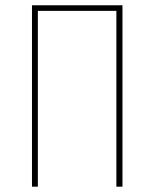

<svg xmlns="http://www.w3.org/2000/svg" viewBox="-20 -701 579 721"><path d="M439.9 -681.2V0H417V-660.2H122.1V0H100.1V-681.2Z"/></svg>

Font: Fira Sans Compressed Thin
Style: Regular
Weight: 100
Width: 1
Designer: Carrois Corporate & Edenspiekermann AG
Foundry: Carrois Corporate GbR & Edenspiekermann AG
Version: Version 4.203;PS 004.203;hotconv 1.0.88;makeotf.lib2.5.64775